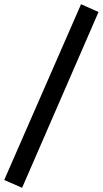

<svg xmlns="http://www.w3.org/2000/svg" viewBox="-60 -715 488 912"><path d="M325 -695 408 -658 45 177 -40 140Z"/></svg>

Font: Faustina VF Beta
Style: Italic
Weight: 400
Italic angle: -8°
Designer: Alfonso Garcia
Foundry: Omnibus-Type
Version: Version 1.006